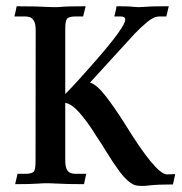

<svg xmlns="http://www.w3.org/2000/svg" viewBox="-20 -598 594 625"><path d="M442.4 7.3Q427.2 7.3 417 3.9Q393.1 -7.3 370.4 -38.1Q347.7 -68.8 324.7 -106.4Q309.1 -132.3 293 -155.8Q267.6 -197.8 238.8 -231Q213.4 -259.8 192.4 -263.2V-78.1Q192.4 -55.7 197.5 -46.4Q202.6 -37.1 210 -34.7Q217.3 -32.2 225.6 -32.2H260.7Q256.8 -12.2 253.4 1.5Q198.2 1.5 163.1 -0.5Q147.9 -1.5 130.4 -1.5Q117.7 -1.5 107.4 -0.5Q82.5 1.5 29.3 1.5L37.1 -32.2H62Q81.1 -32.2 88.4 -37.8Q95.7 -43.5 95.7 -72.3L96.2 -498Q96.2 -520 90.8 -529.5Q85.4 -539.1 77.9 -541.7Q70.3 -544.4 62 -544.4H26.9Q31.2 -561.5 34.2 -577.6Q101.6 -577.6 139.6 -575.2Q147.5 -574.7 157.7 -574.7Q169.9 -574.7 180.2 -575.7Q196.8 -577.6 258.8 -577.6L250.5 -544.4H225.6Q207 -544.4 199.7 -538.3Q192.4 -532.2 192.4 -504.4V-292Q224.6 -323.7 296.9 -406.7Q387.7 -511.2 387.7 -534.2Q387.7 -544.4 372.6 -544.4H352.1Q356.9 -561.5 359.4 -577.6Q389.6 -577.6 401.1 -576.9Q412.6 -576.2 418.2 -575.4Q423.8 -574.7 431.2 -574.7Q439 -574.7 446.5 -575.4Q454.1 -576.2 470.5 -576.9Q486.8 -577.6 529.3 -577.6L521.5 -544.4H499Q481 -544.4 459.5 -526.6Q438 -508.8 418 -487.8L272.9 -329.1Q294.4 -323.2 323.5 -285.9Q352.5 -248.5 385.3 -196.8Q486.3 -32.2 522.9 -30.3L550.3 -31.2L543 2.4Q494.1 2.4 467.8 5.4Q453.6 7.3 442.4 7.3Z"/></svg>

Font: Quaaykop
Style: Medium
Weight: 500
Designer: Tup Wanders
Foundry: Free font, DO NOT SELL
Version: Version 1.00;July 31, 2023;FontCreator 11.5.0.2430 64-bit